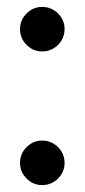

<svg xmlns="http://www.w3.org/2000/svg" viewBox="-20 -524 245 556"><path d="M167 -440Q167 -413 148 -394Q129 -375 102 -375Q76 -375 57 -394Q38 -413 38 -440Q38 -466 57 -485Q76 -504 102 -504Q129 -504 148 -485Q167 -466 167 -440ZM167 -52Q167 -26 148 -7Q129 12 102 12Q76 12 57 -7Q38 -26 38 -52Q38 -79 57 -98Q76 -117 102 -117Q129 -117 148 -98Q167 -79 167 -52Z"/></svg>

Font: Atkinson Hyperlegible Pro
Style: Regular
Weight: 400
Designer: Elliott Scott, Megan Eiswerth, Linus Boman, Theodore Petrosky, Jacob Perez
Foundry: Braille Institute
Version: Version 1.5.1